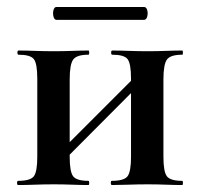

<svg xmlns="http://www.w3.org/2000/svg" viewBox="-20 -531 575 551"><path d="M129 -36 111 -54 382 -325 400 -308ZM87 -81V-305Q87 -349 77 -361.5Q67 -374 33 -374Q30 -374 30 -380Q30 -386 33 -386Q54 -386 80.4 -385Q106.9 -384 135 -384Q162 -384 188 -385Q214.1 -386 234 -386Q236 -386 236 -380Q236 -374 234 -374Q200 -374 190 -360Q180 -346 180 -303V-81Q180 -38 190 -25Q200 -12 234 -12Q236 -12 236 -6Q236 0 234 0Q213 0 187.5 -1Q162 -2 135 -2Q106.7 -2 80.1 -1Q53.5 0 32 0Q29 0 29 -6Q29 -12 32 -12Q67 -12 77 -25Q87 -38 87 -81ZM356 -81V-305Q356 -349 346 -361.5Q336 -374 302 -374Q299 -374 299 -380Q299 -386 302 -386Q323 -386 349.4 -385Q375.9 -384 404 -384Q431 -384 457 -385Q483.1 -386 503 -386Q505 -386 505 -380Q505 -374 503 -374Q469 -374 459 -360Q449 -346 449 -303V-81Q449 -38 459 -25Q469 -12 503 -12Q505 -12 505 -6Q505 0 503 0Q482 0 456.5 -1Q431 -2 404 -2Q375.8 -2 348.7 -1Q321.7 0 301.4 0Q298 0 298 -6Q298 -12 300.5 -12Q335.8 -12 345.9 -25Q356 -38 356 -81ZM142 -474Q136 -474 133.5 -483.5Q131 -493 133.5 -502Q136 -511 142 -511H393Q400 -511 402.5 -502Q405 -493 402.5 -483.5Q400 -474 393 -474Z"/></svg>

Font: Cormorant Light
Style: Regular
Weight: 300
Designer: Christian Thalmann (Catharsis Fonts)
Foundry: Catharsis Fonts
Version: Version 4.000